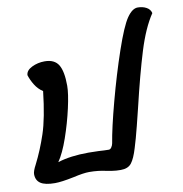

<svg xmlns="http://www.w3.org/2000/svg" viewBox="-81 -795 841 880"><g transform="rotate(-10 339.5 -354.5)"><path d="M32 -90Q63 -151 86.5 -221.5Q110 -292 124 -416Q102 -430 87.5 -453.5Q73 -477 66 -500Q67 -522 94.5 -535.5Q122 -549 154 -549Q200 -549 218.5 -518.5Q237 -488 237 -421Q237 -385 222 -318Q207 -251 184 -185Q161 -119 136 -83Q195 -102 280 -102L326 -101Q356 -99 374 -99Q381 -99 386.5 -107Q392 -115 394 -125Q405 -193 437 -313Q469 -433 505.5 -539.5Q542 -646 567 -682Q592 -718 617 -718Q640 -718 657.5 -708.5Q675 -699 679 -681Q638 -620 606.5 -518Q575 -416 539 -264Q534 -243 519 -183.5Q504 -124 492 -86Q478 -39 462 -18.5Q446 2 412 2Q390 2 371.5 -1Q353 -4 348 -5Q310 -14 267 -14Q241 -14 193 -3Q135 9 105 9Q59 9 38 -5Q17 -19 17 -48Q17 -62 32 -90Z"/></g></svg>

Font: Sriracha
Style: Regular
Weight: 400
Designer: Suppakit Chalermlarp
Version: Version 1.002g